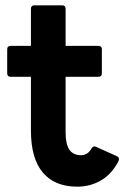

<svg xmlns="http://www.w3.org/2000/svg" viewBox="-20 -690 468 720"><path d="M96 -200V-402H20Q7 -402 7 -415V-505Q7 -518 20 -518H96V-657Q96 -670 109 -670H213Q226 -670 226 -657V-518H349Q362 -518 362 -505V-415Q362 -402 349 -402H226V-192Q226 -150 240 -129Q254 -108 284 -108Q309 -108 323 -133Q330 -145 341 -139L419 -104Q426 -101 426 -93Q426 -89 423 -83Q397 -35 357 -12.5Q317 10 270 10Q185 10 140.5 -43Q96 -96 96 -200Z"/></svg>

Font: LINE Seed Sans TH
Style: Bold
Weight: 700
Designer: Dalton Maag Ltd | Thai characters by Cadson Demak Co.,Ltd.
Foundry: Dalton Maag Ltd
Version: Version 1.002